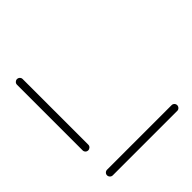

<svg xmlns="http://www.w3.org/2000/svg" viewBox="-148 -626 733 733"><g transform="rotate(-45 218.5 -259.5)"><path d="M413 -15.6Q413 -9.3 408.5 -4.6Q404.1 0 397.8 0H49.6Q43.3 0 38.7 -4.6Q34.1 -9.3 34.1 -15.6Q34.1 -21.9 38.7 -26.3Q43.3 -30.7 49.6 -30.7H397.8Q404.1 -30.7 408.5 -26.3Q413 -21.9 413 -15.6ZM50.7 -133.7Q44.4 -133.7 40 -138.1Q35.6 -142.6 35.6 -148.9V-503.3Q35.6 -509.6 40.2 -514.1Q44.8 -518.5 50.7 -518.5Q57 -518.5 61.7 -514.1Q66.3 -509.6 66.3 -503.3V-148.9Q66.3 -142.6 61.7 -138.1Q57 -133.7 50.7 -133.7Z"/></g></svg>

Font: 26F Galaxy Hebrew Ultra Light
Style: Regular
Weight: 200
Designer: C₂₉H₂₅N₃O₅
Version: Version 1.000